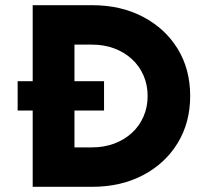

<svg xmlns="http://www.w3.org/2000/svg" viewBox="-20 -720 783 740"><path d="M48 -294V-407H381V-294ZM106 0V-700H335Q446 -700 531.5 -655Q617 -610 665 -531.5Q713 -453 713 -350Q713 -248 665 -169Q617 -90 531.5 -45Q446 0 335 0ZM267 -152H335Q381 -152 420 -166.5Q459 -181 488 -207.5Q517 -234 533 -270.5Q549 -307 549 -350Q549 -393 533 -429.5Q517 -466 488 -492.5Q459 -519 420 -533.5Q381 -548 335 -548H267Z"/></svg>

Font: Figtree ExtraBold
Style: Regular
Weight: 800
Designer: Erik Kennedy
Foundry: Erik Kennedy
Version: Version 2.002